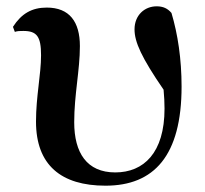

<svg xmlns="http://www.w3.org/2000/svg" viewBox="-20 -572 648 608"><path d="M314 16C468 16 555 -79 555 -298C555 -385 543 -464 523 -531C511 -545 497 -552 476 -552C438 -552 406 -524 406 -479C406 -439 428 -390 498 -288C500 -267 501 -247 501 -228C501 -88 435 -26 345 -26C255 -26 215 -88 215 -185C215 -272 233 -350 233 -426C233 -503 200 -548 128 -548C81 -548 48 -529 21 -487L27 -471C35 -474 44 -474 54 -474C97 -474 110 -456 110 -397C110 -336 94 -267 94 -187C94 -49 174 16 314 16Z"/></svg>

Font: Noto Serif SC
Style: Bold
Weight: 700
Designer: Ryoko NISHIZUKA 西塚涼子 (kana & ideographs); Frank Grießhammer (Latin, Greek & Cyrillic); Wenlong ZHANG 张文龙 (bopomofo); San
Foundry: Adobe
Version: Version 2.001;hotconv 1.1.0;makeotfexe 2.6.0